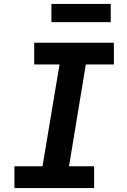

<svg xmlns="http://www.w3.org/2000/svg" viewBox="-20 -951 640 971"><path d="M53 0V-110H195L281 -625H153V-735H556V-625H414L329 -110H456V0ZM540 -839H240V-931H540Z"/></svg>

Font: Iosevka Slab XBdExObl
Style: Regular
Weight: 800
Width: 7
Italic angle: -9°
Monospace: yes
Designer: Belleve Invis
Foundry: Belleve Invis
Version: Version 11.1.0; ttfautohint (v1.8.3)